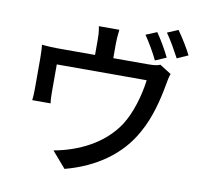

<svg xmlns="http://www.w3.org/2000/svg" viewBox="-95 -958 1190 1119"><g transform="rotate(10 500.0 -398.5)"><path d="M872 -855 808 -828C836 -789 867 -733 890 -690L955 -719C937 -756 899 -818 872 -855ZM767 -656 832 -684C814 -723 777 -786 752 -821L687 -794C713 -757 749 -695 767 -656ZM728 -627H526V-713C526 -737 528 -759 532 -796H411C418 -759 418 -737 418 -713V-627H200C163 -627 134 -629 103 -632C106 -609 107 -574 107 -551V-376C107 -353 106 -324 103 -304H212C209 -321 208 -350 208 -369V-534H740C729 -447 699 -336 648 -258C565 -133 421 -63 276 -37L358 58C543 9 682 -92 759 -233C813 -327 839 -438 855 -526C858 -545 864 -577 871 -594L803 -637C788 -630 768 -627 728 -627Z"/></g></svg>

Font: Spoqa Han Sans Neo Medium
Style: Regular
Weight: 500
Designer: [Spoqa Han Sans Neo] Dong-huui Kim ___ Younghwa Kang ___ Yujin Lee ___ [Noto Sans] Ryoko NISHIZUKA ____ (kana & ideograp
Foundry: Spoqa (http://www.spoqa-han-sans.com)
Version: Version 1.100;hotconv 1.0.109;makeotfexe 2.5.65596